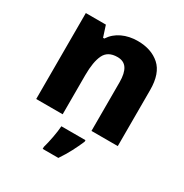

<svg xmlns="http://www.w3.org/2000/svg" viewBox="-178 -700 1019 1062"><g transform="rotate(30 331.5 -169.0)"><path d="M399 -559Q486 -559 539.5 -511.5Q593 -464 593 -358V0H425V-311Q425 -368 406 -397Q387 -426 346 -426Q285 -426 263 -380.5Q241 -335 241 -250V0H72V-549H200L223 -478H231Q257 -518 301 -538.5Q345 -559 399 -559ZM422 71Q406 108 387 144.5Q368 181 341 221H241V208Q250 177 258 134.5Q266 92 268 61H422Z"/></g></svg>

Font: Noto Sans Kannada ExtraBold
Style: Regular
Weight: 800
Designer: Jelle Bosma - Monotype Design Team
Foundry: Monotype Imaging Inc.
Version: Version 2.005; ttfautohint (v1.8.4.7-5d5b)